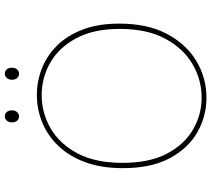

<svg xmlns="http://www.w3.org/2000/svg" viewBox="-60 -811 877 797"><g transform="rotate(-90 378.5 -412.5)"><path d="M371 6Q294 6 227.5 -32Q161 -70 120 -147Q79 -224 79 -341Q79 -431 104 -498Q129 -565 172 -609.5Q215 -654 269.5 -676Q324 -698 383 -698Q439 -698 492 -677.5Q545 -657 587 -615Q629 -573 654 -508.5Q679 -444 679 -356Q679 -239 636.5 -158.5Q594 -78 524 -36Q454 6 371 6ZM372 -14Q446 -14 511 -52Q576 -90 616.5 -165.5Q657 -241 657 -353Q657 -462 618.5 -534Q580 -606 517.5 -642Q455 -678 382 -678Q309 -678 244.5 -641Q180 -604 140.5 -529.5Q101 -455 101 -342Q101 -231 139 -158.5Q177 -86 239 -50Q301 -14 372 -14ZM471 -772Q460 -772 453 -780Q446 -788 446 -801Q446 -815 453.5 -823Q461 -831 471 -831Q482 -831 489 -823Q496 -815 496 -801Q496 -788 488.5 -780Q481 -772 471 -772ZM294 -772Q283 -772 276 -780Q269 -788 269 -801Q269 -815 276.5 -823Q284 -831 294 -831Q305 -831 312 -823Q319 -815 319 -801Q319 -788 311.5 -780Q304 -772 294 -772Z"/></g></svg>

Font: Bitter Thin
Style: Regular
Weight: 100
Designer: Sol Matas, and Bitter project Authors
Foundry: Sol Matas
Version: Version 2.002